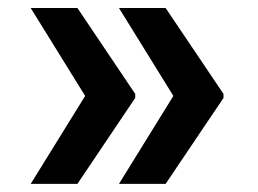

<svg xmlns="http://www.w3.org/2000/svg" viewBox="-20 -534 639 476"><path d="M390.6 -78.1H274.9L409.8 -296.2L274.9 -514.2H390.6L534.1 -301.1V-291.2ZM171.9 -78.1H56.1L191.1 -296.2L56.1 -514.2H171.9L315.3 -301.1V-291.2Z"/></svg>

Font: Linik Sans SemiBold
Style: Regular
Weight: 600
Designer: Fonts by Rasmus Andersson / Changes by Cristiano Sobral with parts from Marc Monis
Foundry: rsms
Version: Version 3.020; ttfautohint (v1.6)